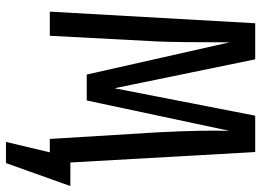

<svg xmlns="http://www.w3.org/2000/svg" viewBox="-136 -593 876 644"><g transform="rotate(90 302.0 -271.0)"><path d="M525 -69H604L527 147H456L491 0H446L424 -360Q416 -514 419 -603L317 -124H230L122 -603Q122 -425 119 -360L100 0H19L58 -689H179L276 -217L368 -689H490Z"/></g></svg>

Font: Fira Mono
Style: Regular
Weight: 400
Designer: Carrois Corporate & Edenspiekermann AG
Foundry: Carrois Corporate GbR & Edenspiekermann AG
Version: Version 3.206;PS 003.206;hotconv 1.0.70;makeotf.lib2.5.58329